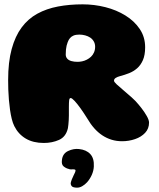

<svg xmlns="http://www.w3.org/2000/svg" viewBox="-20 -638 732 885"><path d="M182 21Q133 21 98.8 0.8Q64.5 -19.5 46 -56.5Q39 -70.5 34.2 -89.8Q29.5 -109 26.2 -131.8Q23 -154.5 21 -178.2Q19 -202 18.2 -225.2Q17.5 -248.5 17.5 -269Q17.5 -352 33.8 -411.8Q50 -471.5 79.8 -511.5Q109.5 -551.5 152 -574.8Q194.5 -598 247.2 -608Q300 -618 361 -618Q414.5 -618 465.8 -605Q517 -592 558.2 -566.5Q599.5 -541 624.2 -504.2Q649 -467.5 649 -420Q649 -384.5 638.8 -361Q628.5 -337.5 611.8 -323Q595 -308.5 574.5 -300.5Q554 -292.5 533 -287Q521.5 -284 513.5 -279Q505.5 -274 505.5 -266Q505.5 -260.5 518.2 -248.8Q531 -237 549.5 -221.5Q568 -206 586.8 -189.2Q605.5 -172.5 618 -157Q624.5 -149 631.8 -140Q639 -131 645.2 -121.5Q651.5 -112 656.5 -103.2Q661.5 -94.5 664.2 -86.8Q667 -79 667 -73Q667 -45 649 -25.8Q631 -6.5 602.5 3.2Q574 13 542.5 13Q517 13 494.2 6Q471.5 -1 451.5 -14.2Q431.5 -27.5 414.2 -47Q397 -66.5 382.5 -91.5Q366 -118 350.8 -139.2Q335.5 -160.5 323.5 -173.2Q311.5 -186 306 -186Q303 -186 301.2 -183.8Q299.5 -181.5 298.8 -176Q298 -170.5 297.8 -162.8Q297.5 -155 297.5 -144Q297.5 -136.5 297.5 -126.5Q297.5 -116.5 297.5 -105.8Q297.5 -95 296.8 -84.2Q296 -73.5 295.2 -63.8Q294.5 -54 293 -47Q284 -7.5 252.2 6.8Q220.5 21 182 21ZM337.5 -353Q347 -353 358.2 -355.2Q369.5 -357.5 380.2 -363Q391 -368.5 399.5 -376.5Q408 -384.5 413.2 -396.2Q418.5 -408 418.5 -422.5Q418.5 -436.5 412.2 -447.2Q406 -458 395.8 -464.8Q385.5 -471.5 372.5 -475Q359.5 -478.5 345.5 -478.5Q329.5 -478.5 319.2 -474.2Q309 -470 302.5 -462.2Q296 -454.5 292 -443.5Q289 -436 287 -427.5Q285 -419 284 -409.2Q283 -399.5 283 -387Q283 -375.5 289.8 -367.8Q296.5 -360 309 -356.5Q321.5 -353 337.5 -353ZM334 227Q316 226.5 310.8 220.2Q305.5 214 306 205.5Q307.5 198 311.2 188.5Q315 179 319 171Q323.5 163 326 156.5Q328.5 150 328 146.5Q327.5 144.5 325.2 143.5Q323 142.5 318.5 142.5Q312.5 142.5 307 142.8Q301.5 143 296 140.5Q284.5 138 273.5 129.2Q262.5 120.5 265.5 99.5Q268.5 70 294 58Q319.5 46 344.5 49Q378 52.5 396.2 72.2Q414.5 92 412.5 129.5Q411.5 149.5 402.8 168.8Q394 188 381.5 202Q371.5 213 359 220.2Q346.5 227.5 334 227Z"/></svg>

Font: Gluten Thin ExtraBold
Style: Regular
Weight: 800
Version: Version 1.300